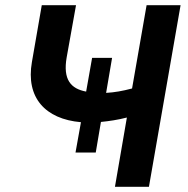

<svg xmlns="http://www.w3.org/2000/svg" viewBox="-20 -720 724 740"><path d="M271 -132H349L369 -250C400 -253 434 -258 469 -267L423 0H554L676 -700H545L489 -379C451 -369 422 -364 389 -362L412 -497H335L312 -367C253 -378 222 -413 237 -499L273 -700H141L103 -481C79 -344 154 -261 292 -249Z"/></svg>

Font: Fixel Display 20240404 SemiBold
Style: Italic
Weight: 600
Italic angle: -10°
Designer: AlfaBravo + MacPaw
Foundry: Kyrylo Tkachov, Marchela Mozhyna, Serhii Makarenko, Maria Weinstein, Zakhar Kryvoshyya
Version: Version 1.211;Glyphs 3.2 (3225)